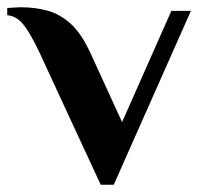

<svg xmlns="http://www.w3.org/2000/svg" viewBox="-32 -500 552 530"><path d="M246 10 77 -355Q51 -410 32 -433Q13 -456 -12 -458V-478Q-8 -478 5 -479Q18 -480 25 -480Q65 -480 99.5 -470.5Q134 -461 163.5 -434Q193 -407 217 -355L305 -163L441 -470H495L282 10Z"/></svg>

Font: El Messiri
Style: Bold
Weight: 700
Designer: Mohamed Gaber
Foundry: Kief Type Foundry
Version: Version 2.020; ttfautohint (v1.8.3)